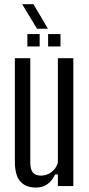

<svg xmlns="http://www.w3.org/2000/svg" viewBox="-20 -873 418 901"><path d="M149 7.2Q100.9 7.2 75.3 -21.4Q49.7 -50.1 49.7 -115.7V-600H122.2V-110.2Q122.2 -77.9 134.3 -63.4Q146.5 -48.9 173 -48.9Q198.7 -48.9 220.4 -64.6Q242.2 -80.4 251.6 -108.6V-600H324.1V0H251.6V-54.3H238.7Q223.7 -23.3 201.4 -8Q179.2 7.2 149 7.2ZM205.8 -655V-713.1H263.9V-655ZM108.5 -655V-713.1H166.1V-655ZM153.6 -738.3 83.9 -853.4H136.9L204.9 -738.3Z"/></svg>

Font: Big Shoulders Display SC Thin
Style: Regular
Weight: 100
Designer: Patric King
Foundry: XO Type Co
Version: Version 2.002